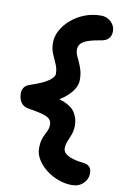

<svg xmlns="http://www.w3.org/2000/svg" viewBox="-112 -873 770 1200"><g transform="rotate(10 272.5 -273.5)"><path d="M433 264Q390 264 347 248.5Q304 233 269 206Q234 179 212.5 144.5Q191 110 191 73Q191 32 201.5 6Q212 -20 222.5 -40Q233 -60 233 -84Q233 -105 220 -118.5Q207 -132 174 -141.5Q141 -151 82 -160Q51 -165 35 -188Q19 -211 19 -248Q19 -266 29.5 -282.5Q40 -299 68 -308Q144 -333 179 -357.5Q214 -382 214 -402Q214 -435 201 -463.5Q188 -492 175 -523Q162 -554 162 -592Q162 -633 183.5 -672Q205 -711 242 -742.5Q279 -774 327 -792.5Q375 -811 429 -811Q468 -811 493.5 -785.5Q519 -760 519 -728Q519 -667 453 -658Q377 -646 347 -627Q317 -608 317 -577Q317 -557 325 -538.5Q333 -520 343 -499Q353 -478 360.5 -452Q368 -426 368 -390Q368 -354 339.5 -317Q311 -280 263 -251Q337 -228 362 -190Q387 -152 387 -107Q387 -74 377.5 -48.5Q368 -23 358.5 -0.5Q349 22 349 45Q349 100 479 115Q504 117 518 131Q532 145 532 173Q532 210 504 237Q476 264 433 264Z"/></g></svg>

Font: Shantell Sans Normal
Style: Bold
Weight: 700
Designer: Stephen Nixon, Anya Danilova, Shantell Martin
Foundry: Arrow Type
Version: Version 1.009;[a7da0bfa3]